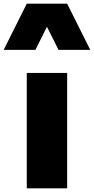

<svg xmlns="http://www.w3.org/2000/svg" viewBox="-145 -1020 509 1040"><path d="M218.8 0H0V-625H218.8ZM171.9 -750 109.4 -875 46.9 -750H-125L0 -1000H218.8L343.8 -750Z"/></svg>

Font: CraftyPE
Style: Regular
Weight: 400
Designer: Erek Butcher
Foundry: Haunted Coop
Version: Version 0.018;April 4, 2024;FontCreator 15.0.0.2962 64-bit